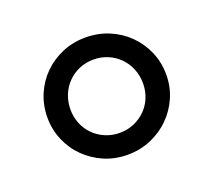

<svg xmlns="http://www.w3.org/2000/svg" viewBox="-68 -812 550 495"><g transform="rotate(-20 207.0 -564.0)"><path d="M44.5 -564Q44.5 -597.5 57 -627Q69.5 -656.5 91.5 -678.2Q113.5 -700 143 -712.5Q172.5 -725 207 -725Q241.5 -725 271.2 -712.5Q301 -700 323 -678.2Q345 -656.5 357.8 -627Q370.5 -597.5 370.5 -564Q370.5 -531 357.8 -501.8Q345 -472.5 323 -450.8Q301 -429 271.2 -416.2Q241.5 -403.5 207 -403.5Q172.5 -403.5 143 -416.2Q113.5 -429 91.5 -450.8Q69.5 -472.5 57 -501.8Q44.5 -531 44.5 -564ZM107.5 -563.5Q107.5 -542.5 115 -524.2Q122.5 -506 136 -492.5Q149.5 -479 167.8 -471.2Q186 -463.5 207 -463.5Q228 -463.5 246.2 -471.2Q264.5 -479 278 -492.5Q291.5 -506 299 -524.2Q306.5 -542.5 306.5 -563.5Q306.5 -584.5 299 -603Q291.5 -621.5 278 -635.2Q264.5 -649 246.2 -656.8Q228 -664.5 207 -664.5Q186 -664.5 167.8 -656.8Q149.5 -649 136 -635.2Q122.5 -621.5 115 -603Q107.5 -584.5 107.5 -563.5Z"/></g></svg>

Font: Lato 2
Style: Regular
Weight: 400
Designer: Lukasz Dziedzic with Adam Twardoch and Botio Nikoltchev
Foundry: tyPoland Lukasz Dziedzic
Version: Version 2.015; 2015-08-06; http://www.latofonts.com/